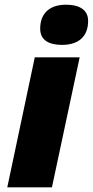

<svg xmlns="http://www.w3.org/2000/svg" viewBox="-20 -797 395 817"><path d="M244 -606C320 -606 355 -647 355 -708C355 -759 312 -777 261 -777C192 -777 151 -741 151 -675C151 -624 191 -606 244 -606ZM11 0H201L319 -553H128Z"/></svg>

Font: Noto Sans UI Black
Style: Italic
Weight: 900
Italic angle: -372°
Designer: Monotype Design Team
Foundry: Monotype Imaging Inc.
Version: Version 1.901